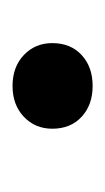

<svg xmlns="http://www.w3.org/2000/svg" viewBox="51 -214 171 314"><g transform="rotate(90 137.0 -56.5)"><path d="M190 -56Q190 -28 170.5 -9.5Q151 9 120 9Q89 9 69.5 -9.5Q50 -28 50 -56Q50 -86 69.5 -104Q89 -122 120 -122Q151 -122 170.5 -104Q190 -86 190 -56Z"/></g></svg>

Font: Roboto Serif 20pt Light
Style: Italic
Weight: 300
Italic angle: -10°
Version: Version 1.007